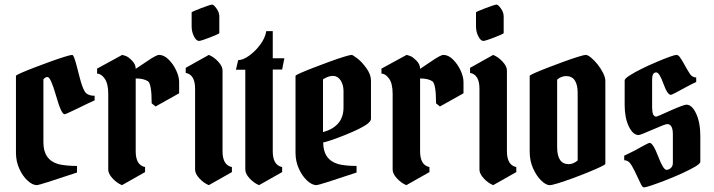

<svg xmlns="http://www.w3.org/2000/svg" viewBox="-20 -810 3123 840"><path d="M188 -473.1Q178.2 -473.1 169.9 -462.9V-187Q169.9 -110.4 235.8 -91.8Q269 -84 316.9 -84V-55.2Q152.3 0 141.6 0Q122.1 0 100.6 -19.8Q79.1 -39.6 64.5 -71.8Q49.8 -104 49.8 -142.1V-478Q49.8 -481 72.5 -491Q95.2 -501 129.6 -514.2Q164.1 -527.3 199.7 -540.3Q235.4 -553.2 262.2 -561.5Q289.1 -569.8 295.9 -569.8Q300.3 -569.8 305.9 -553.7Q311.5 -537.6 317.4 -514.6Q323.2 -491.7 328.6 -471.2Q338.9 -430.2 350.3 -410.6Q361.8 -391.1 394 -391.1V-371.1Q382.8 -366.2 364 -357.2Q345.2 -348.1 319.3 -335.4Q267.1 -310.1 262.7 -310.1Q248 -310.1 225.1 -391.6Q201.7 -473.1 188 -473.1Z M404.8 -487.8V-509.8L514.6 -569.8Q518.6 -568.8 522.7 -567.6Q526.9 -566.4 531.7 -564.5Q541.5 -561 557.6 -544.9Q573.7 -528.8 573.7 -508.8Q577.1 -510.3 621.1 -540.5Q663.6 -569.8 675.8 -569.8Q697.3 -569.8 717.5 -549.8Q737.8 -529.8 750.7 -502.2Q763.7 -474.6 763.7 -451.2V-401.9L660.6 -344.2L643.6 -357.9Q643.6 -441.4 627.9 -454.1Q609.4 -466.8 573.7 -466.8V-147.9Q573.7 -87.4 614.7 -79.1V-57.1L513.7 0Q491.7 -8.8 472.7 -29.3Q453.6 -49.8 453.6 -67.9V-399.9Q453.6 -443.8 438.2 -465.8Q422.9 -487.8 404.8 -487.8Z M818.4 -694.8V-755.9Q818.4 -757.3 830.8 -762.7Q843.3 -768.1 860.1 -774.4Q877 -780.8 890.9 -785.4Q904.8 -790 908.2 -790Q915 -790 927.2 -772.9Q939.5 -755.9 939.5 -737.8V-665Q939.5 -663.6 927.5 -658.2Q915.5 -652.8 899.4 -646.5Q883.3 -640.1 869.1 -635.5Q855 -630.9 850.6 -630.9Q838.9 -630.9 828.6 -650.9Q818.4 -670.9 818.4 -694.8ZM953.6 -502V-147.9Q953.6 -87.4 994.6 -79.1V-57.1L893.6 0Q871.6 -8.8 852.5 -29.3Q833.5 -49.8 833.5 -67.9V-421.9Q833.5 -483.4 792.5 -491.2V-513.2L893.6 -569.8Q915.5 -561 934.6 -540.5Q953.6 -520 953.6 -502Z M1145 -673.8H1173.3V-555.2H1224.1L1214.4 -505.9H1173.3V-147.9Q1173.3 -87.4 1214.4 -79.1V-57.1L1113.3 0Q1091.3 -8.8 1072.3 -29.3Q1053.2 -49.8 1053.2 -67.9V-504.9H1012.2L1022 -546.9Q1042.5 -546.9 1069.3 -565.9Q1096.2 -585 1118.2 -614.3Q1140.1 -643.6 1145 -673.8Z M1518.1 -569.8Q1523.4 -569.8 1543 -554.7Q1563 -539.6 1583 -511.7Q1603 -483.9 1603 -458V-290Q1603 -272 1550.3 -246.1Q1523.4 -232.9 1489.3 -219.2Q1455.1 -205.6 1427.7 -196.3Q1400.4 -187 1394 -187Q1394 -110.4 1460.9 -91.8Q1492.7 -84 1540 -84V-55.2Q1375.5 0 1364.7 0Q1345.2 0 1323.7 -19.8Q1302.2 -39.6 1287.6 -71.8Q1272.9 -104 1272.9 -142.1V-478Q1272.9 -481 1295.7 -491Q1318.4 -501 1352.5 -514.2Q1386.7 -527.3 1422.1 -540.3Q1457.5 -553.2 1484.4 -561.5Q1511.2 -569.8 1518.1 -569.8ZM1482.9 -411.1Q1482.9 -438.5 1470.2 -458.5Q1457 -478 1436.8 -478Q1416.5 -478 1393.1 -462.9V-231.9Q1482.9 -256.8 1482.9 -339.8Z M1648.9 -487.8V-509.8L1758.8 -569.8Q1762.7 -568.8 1766.8 -567.6Q1771 -566.4 1775.9 -564.5Q1785.6 -561 1801.8 -544.9Q1817.9 -528.8 1817.9 -508.8Q1821.3 -510.3 1865.2 -540.5Q1907.7 -569.8 1919.9 -569.8Q1941.4 -569.8 1961.7 -549.8Q1981.9 -529.8 1994.9 -502.2Q2007.8 -474.6 2007.8 -451.2V-401.9L1904.8 -344.2L1887.7 -357.9Q1887.7 -441.4 1872.1 -454.1Q1853.5 -466.8 1817.9 -466.8V-147.9Q1817.9 -87.4 1858.9 -79.1V-57.1L1757.8 0Q1735.8 -8.8 1716.8 -29.3Q1697.8 -49.8 1697.8 -67.9V-399.9Q1697.8 -443.8 1682.4 -465.8Q1667 -487.8 1648.9 -487.8Z M2062.5 -694.8V-755.9Q2062.5 -757.3 2075 -762.7Q2087.4 -768.1 2104.2 -774.4Q2121.1 -780.8 2135 -785.4Q2148.9 -790 2152.3 -790Q2159.2 -790 2171.4 -772.9Q2183.6 -755.9 2183.6 -737.8V-665Q2183.6 -663.6 2171.6 -658.2Q2159.7 -652.8 2143.6 -646.5Q2127.4 -640.1 2113.3 -635.5Q2099.1 -630.9 2094.7 -630.9Q2083 -630.9 2072.8 -650.9Q2062.5 -670.9 2062.5 -694.8ZM2197.8 -502V-147.9Q2197.8 -87.4 2238.8 -79.1V-57.1L2137.7 0Q2115.7 -8.8 2096.7 -29.3Q2077.6 -49.8 2077.6 -67.9V-421.9Q2077.6 -483.4 2036.6 -491.2V-513.2L2137.7 -569.8Q2159.7 -561 2178.7 -540.5Q2197.8 -520 2197.8 -502Z M2297.4 -146V-478Q2297.4 -481 2320.1 -491Q2342.8 -501 2377 -514.2Q2411.1 -527.3 2446.5 -540.3Q2481.9 -553.2 2508.8 -561.5Q2535.6 -569.8 2542.5 -569.8Q2551.3 -569.8 2565.4 -558.3Q2579.6 -546.9 2594 -528.8Q2608.4 -510.7 2618.4 -491Q2628.4 -471.2 2628.4 -455.1V-92.8Q2628.4 -89.8 2606.7 -79.6Q2585 -69.3 2552.2 -55.9Q2519.5 -42.5 2484.6 -29.8Q2449.7 -17.1 2422.1 -8.5Q2394.5 0 2384.8 0Q2368.7 0 2348.1 -19.8Q2327.6 -39.6 2312.5 -72.8Q2297.4 -106 2297.4 -146ZM2468.3 -91.8Q2487.8 -91.8 2507.3 -107.9V-402.8Q2507.3 -477.1 2456.5 -477.1Q2436 -477.1 2417.5 -461.9V-166Q2417.5 -91.8 2468.3 -91.8Z M2773.9 -219.2Q2749 -219.2 2731 -257.1Q2712.9 -294.9 2712.9 -350.1V-458Q2712.9 -465.8 2733.6 -479.2Q2754.4 -492.7 2785.9 -508.3Q2817.4 -523.9 2850.1 -537.8Q2882.8 -551.8 2907.7 -560.8Q2932.6 -569.8 2939 -569.8Q2947.8 -569.8 2954.8 -559.3Q2961.9 -548.8 2965.8 -542.5Q2971.2 -533.7 2978.5 -520Q2985.8 -506.3 2993.2 -495.1Q3005.4 -471.2 3025.9 -471.2V-451.2Q3018.1 -447.8 3007.3 -442.4Q2996.6 -437 2983.9 -430.2Q2920.4 -395 2915 -395Q2899.9 -395 2882.3 -444.3Q2864.7 -493.2 2851.1 -493.2Q2833 -493.2 2833 -462.9V-339.8Q2833 -299.8 2851.1 -299.8Q2855.5 -299.8 2913.1 -326.2Q2971.7 -352.1 2982.9 -352.1Q3007.3 -352.1 3025.4 -313.5Q3043.9 -273.9 3043.9 -214.8V-102.1Q3043.9 -94.2 3021.2 -80.8Q2998.5 -67.4 2964.1 -51.8Q2929.7 -36.1 2894 -22.2Q2858.4 -8.3 2831.5 0.7Q2804.7 9.8 2797.9 9.8Q2791 9.8 2784.7 -2.9Q2776.9 -18.1 2766.1 -42Q2755.4 -65.9 2744.1 -85Q2731 -108.9 2710.9 -108.9V-128.9Q2719.2 -132.8 2729.7 -137.9Q2740.2 -143.1 2753.9 -149.9Q2816.9 -185.1 2821.8 -185.1Q2836.9 -185.1 2859.4 -126Q2881.8 -66.9 2896 -66.9Q2905.8 -66.9 2914.8 -75Q2923.8 -83 2923.8 -97.2V-222.2Q2923.8 -267.1 2898.9 -267.1Q2890.1 -267.1 2835.9 -243.2Q2781.7 -219.2 2773.9 -219.2Z"/></svg>

Font: Bokor
Style: Regular
Weight: 400
Designer: Danh Hong
Foundry: Danh Hong
Version: Version 8.002; ttfautohint (v1.8.3)